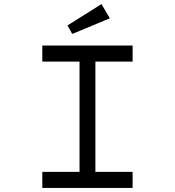

<svg xmlns="http://www.w3.org/2000/svg" viewBox="-20 -924 860 944"><path d="M188 0V-79H371V-621H188V-700H632V-621H449V-79H632V0ZM335 -757 312 -799 479 -904 520 -834Z"/></svg>

Font: Lexend Zetta Light
Style: Regular
Weight: 300
Designer: Bonnie Shaver-Troup, Thomas Jockin
Foundry: Lexend
Version: Version 1.007